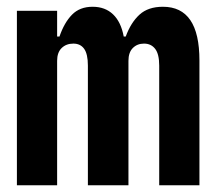

<svg xmlns="http://www.w3.org/2000/svg" viewBox="-20 -548 640 568"><path d="M30 0V-516H149V-440H156Q170 -481 193 -504.5Q216 -528 254 -528Q291 -528 314.5 -505.5Q338 -483 346 -440H352Q367 -481 392.5 -504.5Q418 -528 462 -528Q516 -528 543 -488.5Q570 -449 570 -369V0H451V-354Q451 -388 439 -403.5Q427 -419 406 -419Q386 -419 373 -406Q360 -393 360 -368V0H240V-354Q240 -388 229 -403.5Q218 -419 197 -419Q176 -419 162.5 -406Q149 -393 149 -368V0Z"/></svg>

Font: iA Writer Mono V
Style: Regular
Weight: 400
Designer: Mike Abbink, Paul van der Laan, Pieter van Rosmalen
Foundry: Bold Monday
Version: Version 2.000